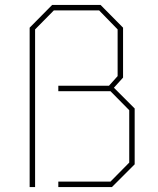

<svg xmlns="http://www.w3.org/2000/svg" viewBox="-20 -757 640 777"><path d="M100 0V-645L191 -737H387L478 -645V-443L441 -402L525 -318V-92L433 0H216V-22H427L503 -99V-311L427 -388H216V-410H421L456 -449V-638L381 -715H198L122 -638V0Z"/></svg>

Font: Tomorrow Thin
Style: Regular
Weight: 250
Designer: Tony de Marco, Monica Rizzolli
Foundry: Just in Type
Version: Version 2.002